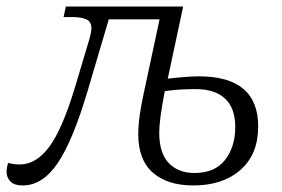

<svg xmlns="http://www.w3.org/2000/svg" viewBox="-64 -556 862 586"><path d="M5 10Q-20 10 -32 -2Q-44 -14 -44 -32Q-44 -44 -39 -59Q-22 -54 -4 -54Q46 -54 86 -107.5Q126 -161 165 -290L208 -434Q215 -458 215 -470Q215 -490 199.5 -497Q184 -504 155 -504H130L137 -536H495L448 -316Q484 -320 506.5 -321.5Q529 -323 543 -323Q724 -323 724 -170Q724 -85 670 -37.5Q616 10 526 10Q447 10 402.5 -29Q358 -68 358 -146Q358 -173 362.5 -205Q367 -237 374 -268L423 -497H268L203 -277Q158 -126 112 -58Q66 10 5 10ZM529 -28Q592 -28 623 -68Q654 -108 654 -168Q654 -226 623 -255Q592 -284 534 -284Q514 -284 491.5 -283Q469 -282 439 -278Q430 -232 426 -201Q422 -170 422 -151Q422 -89 451 -58.5Q480 -28 529 -28Z"/></svg>

Font: Noto Serif Light
Style: Italic
Weight: 300
Italic angle: -12°
Designer: Monotype Design Team
Foundry: Monotype Imaging Inc.
Version: Version 2.013